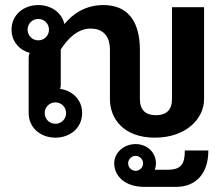

<svg xmlns="http://www.w3.org/2000/svg" viewBox="-20 -528 873 748"><path d="M508.3 79.2C524.2 79.2 537.5 92.5 537.5 108.3C537.5 124.2 524.2 137.5 508.3 137.5C492.5 137.5 479.2 124.2 479.2 108.3C479.2 92.5 492.5 79.2 508.3 79.2ZM508.3 33.3C462.5 33.3 425 66.7 425 108.3C425 158.3 467.5 200 541.7 200H666.7C737.5 200 791.7 154.2 791.7 58.3H700C700 110 686.7 133.3 633.3 133.3H582.5C585.8 125.8 587.5 117.5 587.5 108.3C587.5 66.7 554.2 33.3 508.3 33.3ZM95.8 -321.7C93.3 -316.7 91.7 -310 91.7 -300V-250V-87.5C91.7 -29.2 139.2 8.3 195.8 8.3C252.5 8.3 300 -29.2 300 -87.5C300 -139.2 262.5 -175 214.2 -181.7C215.8 -186.7 216.7 -192.5 216.7 -200V-250V-335C243.3 -376.7 281.7 -416.7 333.3 -416.7C375.8 -416.7 408.3 -393.3 408.3 -333.3V-141.7C408.3 -64.2 463.3 8.3 583.3 8.3C703.3 8.3 775 -64.2 775 -141.7V-500H650V-141.7C650 -100 628.3 -79.2 587.5 -79.2C546.7 -79.2 525 -100 525 -141.7V-333.3C525 -453.3 470.8 -508.3 383.3 -508.3C310.8 -508.3 262.5 -472.5 230.8 -434.2C220.8 -480 178.3 -508.3 129.2 -508.3C72.5 -508.3 25 -470.8 25 -412.5C25 -366.7 55 -333.3 95.8 -321.7ZM195.8 -129.2C219.2 -129.2 237.5 -110.8 237.5 -87.5C237.5 -64.2 219.2 -45.8 195.8 -45.8C172.5 -45.8 154.2 -64.2 154.2 -87.5C154.2 -110.8 172.5 -129.2 195.8 -129.2ZM129.2 -454.2C152.5 -454.2 170.8 -435.8 170.8 -412.5C170.8 -389.2 152.5 -370.8 129.2 -370.8C105.8 -370.8 87.5 -389.2 87.5 -412.5C87.5 -435.8 105.8 -454.2 129.2 -454.2Z"/></svg>

Font: BoonHome
Style: Bold
Weight: 700
Designer: Sungsit Sawaiwan
Foundry: Sungsit Sawaiwan
Version: Version 0.2